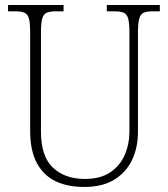

<svg xmlns="http://www.w3.org/2000/svg" viewBox="-20 -734 670 764"><path d="M315 10Q250 10 202 -12.5Q154 -35 127 -84.5Q100 -134 100 -214V-607Q100 -643 95 -660.5Q90 -678 77 -683.5Q64 -689 40 -689H12V-714H233V-689H203Q179 -689 166 -683.5Q153 -678 148 -660Q143 -642 143 -605V-210Q143 -112 190.5 -67Q238 -22 318 -22Q380 -22 419 -48.5Q458 -75 476.5 -118Q495 -161 495 -211V-606Q495 -642 490 -660Q485 -678 472 -683.5Q459 -689 435 -689H405V-714H616V-689H589Q565 -689 552 -683.5Q539 -678 534 -660Q529 -642 529 -605V-210Q529 -147 505.5 -97.5Q482 -48 434.5 -19Q387 10 315 10Z"/></svg>

Font: Noto Serif Georgian SemiCondensed ExtraLight
Style: Regular
Weight: 200
Width: 4
Designer: Monotype Design Team, Akaki Razmadze
Foundry: Google LLC
Version: Version 2.003; ttfautohint (v1.8.4.7-5d5b)